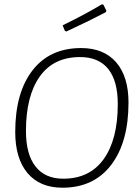

<svg xmlns="http://www.w3.org/2000/svg" viewBox="-20 -869 645 895"><path d="M455 -849 462 -847 476 -819 473 -812Q403 -775 289 -722L282 -726L272 -751Q377 -802 455 -849ZM358 -645Q464 -645 521.5 -578.5Q579 -512 579 -391Q579 -206 498 -100Q417 6 271 6Q166 6 108.5 -62Q51 -130 51 -254Q51 -437 131.5 -541Q212 -645 358 -645ZM353 -603Q230 -603 165.5 -512.5Q101 -422 101 -258Q101 -150 145.5 -93Q190 -36 275 -36Q398 -36 463.5 -127.5Q529 -219 529 -384Q529 -492 484.5 -547.5Q440 -603 353 -603Z"/></svg>

Font: Alegreya Sans Light
Style: Italic
Weight: 300
Italic angle: -7°
Designer: Juan Pablo del Peral
Foundry: Huerta Tipografica
Version: Version 2.007